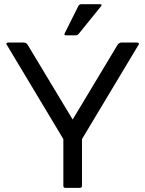

<svg xmlns="http://www.w3.org/2000/svg" viewBox="-20 -905 700 925"><path d="M20 -700.2C16.1 -700.2 13.3 -699 11.5 -696.5C9.7 -694.1 9.9 -691.9 12.2 -689.9L285.2 -234.9V-9.8C285.2 -3.3 288.4 0 294.9 0H365.2C371.7 0 375 -3.3 375 -9.8V-234.9L647.9 -689.9C649.9 -691.9 650.1 -694.1 648.4 -696.5C646.8 -699 644 -700.2 640.1 -700.2H566.9C558.4 -700.2 551.8 -696.8 546.9 -689.9L330.1 -329.1L112.8 -689.9C108.2 -696.8 101.6 -700.2 92.8 -700.2ZM292 -745.1C288.7 -738.3 290.4 -734.9 296.9 -734.9H347.2C351.7 -734.9 356.6 -738.3 361.8 -745.1L466.8 -875C471.7 -881.5 470.1 -884.8 461.9 -884.8H372.1C365.2 -884.8 360.2 -881.5 356.9 -875Z"/></svg>

Font: Numans
Style: Regular
Weight: 400
Designer: Jovanny Lemonad
Foundry: Jovanny Lemonad
Version: Version 001.001